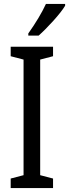

<svg xmlns="http://www.w3.org/2000/svg" viewBox="-20 -950 349 970"><path d="M34 0V-48L99 -65V-649L34 -666V-714H248V-666L183 -649V-65L248 -48V0ZM309 -921Q291 -891 249.5 -845Q208 -799 175 -770H123V-781Q181 -863 212 -930H309Z"/></svg>

Font: Noto Sans UI Cond
Style: Regular
Weight: 400
Width: 3
Designer: Monotype Design Team
Foundry: Monotype Imaging Inc.
Version: Version 1.001